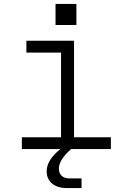

<svg xmlns="http://www.w3.org/2000/svg" viewBox="-20 -757 640 975"><path d="M262 -737H368V-630H262ZM91 0V-60H290V-490H114V-550H356V-60H543V0H341Q279 55 279 99Q279 122 293 135.5Q307 149 332 149H394V198H319Q272 198 244.5 175Q217 152 217 113Q217 55 287 0Z"/></svg>

Font: Tiny ExtraLight
Style: Regular
Weight: 200
Monospace: yes
Designer: Philipp Nurullin, Konstantin Bulenkov
Foundry: JetBrains
Version: Version 2.251; ttfautohint (v1.8.4.7-5d5b)